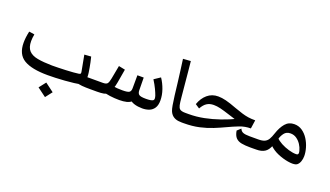

<svg xmlns="http://www.w3.org/2000/svg" viewBox="-67 -979 2803 1633"><g transform="rotate(20 1334.5 -162.0)"><path d="M337.4 11.7Q192.4 11.7 121.6 -30.8Q50.8 -73.2 50.8 -178.7Q50.8 -225.1 63.5 -282.7L112.8 -275.4Q106.4 -240.2 106.4 -212.9Q106.4 -156.2 133.1 -127.4Q159.7 -98.6 212.6 -88.9Q265.6 -79.1 344.7 -78.1Q366.7 -78.1 399.9 -78.9Q433.1 -79.6 468.5 -81.3Q503.9 -83 534.4 -85.2Q564.9 -87.4 582 -90.3Q594.2 -92.3 597.4 -96.7Q600.6 -101.1 597.7 -116.2L570.8 -259.3L631.3 -263.7Q637.2 -239.3 642.6 -215.3Q647.9 -191.4 651.4 -169.4Q655.3 -147.5 658.2 -127.7Q661.1 -107.9 661.1 -90.3Q661.1 -72.3 657.7 -57.1L618.7 -87.4H724.6V0Q672.4 0 643.3 -2.7Q614.3 -5.4 584.5 -14.6L633.3 -13.7Q609.9 -6.8 571.8 -2.2Q533.7 2.4 490.5 5.6Q447.3 8.8 406.7 10.3Q366.2 11.7 337.4 11.7ZM724.6 0V-87.4Q740.2 -87.4 745.6 -77.4Q751 -67.4 751 -43.5Q751 -21.5 745.1 -10.7Q739.3 0 724.6 0ZM379.9 194.8 300.3 135.7 348.1 74.7 427.2 133.8Z M981.4 2.4Q938.5 2.4 896.7 -3.2Q855 -8.8 816.9 -21L878.4 -22.9Q861.8 -8.8 839.4 -4.4Q816.9 0 779.8 0H724.6V-87.4H800.8Q831.5 -87.4 841.6 -99.9Q851.6 -112.3 858.4 -148.4L880.9 -268.6L939 -256.8L918 -134.8Q915 -116.7 911.1 -102.5Q907.2 -88.4 902.8 -76.7L896.5 -90.3Q912.6 -87.4 934.3 -85.9Q956.1 -84.5 978.5 -84.5Q1027.8 -84.5 1041.3 -95Q1054.7 -105.5 1054.7 -131.3L1055.2 -248.5H1112.3L1113.8 -133.8Q1114.3 -107.4 1128.2 -96.2Q1142.1 -85 1190.9 -85Q1214.8 -85 1229.5 -87.4Q1244.1 -89.8 1252 -93.8Q1262.2 -99.6 1262.2 -112.3Q1262.2 -121.1 1257.8 -136.7Q1250.5 -158.2 1235.1 -190.9Q1219.7 -223.6 1194.8 -263.2L1250.5 -300.3Q1277.8 -260.3 1295.2 -210.7Q1312.5 -161.1 1312.5 -113.8Q1312.5 -70.3 1295.9 -44.9Q1279.3 -19.5 1251.5 -8.5Q1223.6 2.4 1189 2.4Q1171.9 2.4 1151.1 -0.2Q1130.4 -2.9 1111.1 -9.5Q1091.8 -16.1 1078.6 -28.3L1096.7 -30.3Q1075.2 -11.7 1047.4 -4.6Q1019.5 2.4 981.4 2.4ZM724.6 0Q710 0 704.1 -10.7Q698.2 -21.5 698.2 -43.5Q698.2 -67.4 703.6 -77.4Q709 -87.4 724.6 -87.4Z M1546.4 0Q1511.7 0 1490 -8.3Q1468.3 -16.6 1453.6 -33.2Q1442.9 -45.4 1436 -62.7Q1429.2 -80.1 1423.8 -111.3Q1418.5 -142.6 1411.6 -195.8Q1404.3 -261.2 1397.9 -311.5Q1391.6 -361.8 1385.5 -409.2Q1379.4 -456.5 1371.6 -512.7L1440.9 -517.6Q1445.3 -478 1449.7 -430.2Q1454.1 -382.3 1459.5 -325.7Q1464.8 -269 1471.2 -202.1Q1475.6 -152.8 1480.5 -131.6Q1485.4 -110.4 1495.6 -100.6Q1509.3 -87.4 1546.4 -87.4ZM1546.4 0V-87.4Q1562 -87.4 1567.6 -77.4Q1573.2 -67.4 1573.2 -43.5Q1573.2 -21.5 1567.1 -10.7Q1561 0 1546.4 0Z M1546.4 0V-87.4H1579.1Q1646.5 -87.4 1715.1 -101.1Q1783.7 -114.7 1851.8 -138.4Q1919.9 -162.1 1984.4 -192.9L1986.8 -172.9Q1979 -175.3 1961.7 -180.9Q1944.3 -186.5 1926.8 -192.1Q1909.2 -197.8 1899.4 -200.7Q1845.2 -218.3 1813.5 -225.8Q1781.7 -233.4 1753.4 -233.4Q1716.8 -233.4 1691.2 -217Q1665.5 -200.7 1644.5 -162.6L1606 -188Q1626 -245.6 1666.5 -280.3Q1707 -314.9 1764.2 -314.9Q1796.4 -314.9 1835.4 -305.2Q1874.5 -295.4 1934.6 -272.5Q1976.1 -257.8 2005.6 -248.5Q2035.2 -239.3 2063.5 -235.1Q2091.8 -231 2127.9 -231L2116.7 -153.8Q2064.5 -153.8 2016.4 -135.3Q1968.3 -116.7 1917 -92.3Q1871.6 -70.8 1819.3 -49.6Q1767.1 -28.3 1704.6 -14.2Q1642.1 0 1564.5 0ZM2165.5 0Q2119.6 0 2087.2 -6.1Q2054.7 -12.2 2035.4 -32.2Q2016.1 -52.2 2008.8 -95.2L2041.5 -125Q2050.3 -102.5 2070.1 -95Q2089.8 -87.4 2128.9 -87.4H2188V0ZM2188 0V-87.4Q2203.6 -87.4 2209 -77.4Q2214.4 -67.4 2214.4 -43.5Q2214.4 -21.5 2208.5 -10.7Q2202.6 0 2188 0ZM1546.4 0Q1531.7 0 1525.9 -10.7Q1520 -21.5 1520 -43.5Q1520 -67.4 1525.4 -77.4Q1530.8 -87.4 1546.4 -87.4Z M2549.8 6.8Q2532.7 6.8 2508.8 2.9Q2462.4 -4.9 2415.3 -24.9Q2368.2 -44.9 2334 -78.6L2362.3 -157.7Q2379.4 -137.7 2412.8 -119.6Q2446.3 -101.6 2484.1 -90.6Q2522 -79.6 2551.8 -79.6Q2563.5 -79.6 2567.9 -84.2Q2572.3 -88.9 2572.3 -97.7Q2572.3 -105.5 2568.8 -117.7Q2562 -144.5 2545.4 -170.2Q2528.8 -195.8 2504.6 -212.6Q2480.5 -229.5 2449.2 -229.5Q2412.1 -229.5 2392.6 -203.6Q2373 -177.7 2365.2 -145.5L2343.3 -82.5Q2325.2 -35.6 2296.1 -18.1Q2267.1 -0.5 2223.1 -0.5L2188 0V-87.4H2207.5Q2244.1 -87.4 2264.9 -96.9Q2285.6 -106.4 2298.1 -127.4Q2310.5 -148.4 2321.8 -183.1Q2341.3 -242.2 2372.1 -278.3Q2402.8 -314.5 2453.1 -314.5Q2493.7 -314.5 2525.4 -292.5Q2557.1 -270.5 2579.1 -235.8Q2601.1 -201.2 2612.5 -161.6Q2624 -122.1 2624 -87.4Q2624 -62 2616 -39.1Q2607.9 -16.1 2592.3 -3.4Q2585 2 2574.2 4.4Q2563.5 6.8 2549.8 6.8ZM2188 0Q2173.3 0 2167.5 -10.7Q2161.6 -21.5 2161.6 -43.5Q2161.6 -67.4 2167 -77.4Q2172.4 -87.4 2188 -87.4Z"/></g></svg>

Font: Markazi Text Medium
Style: Regular
Weight: 500
Designer: Borna Izadpanah (Arabic designer), Fiona Ross (Arabic design director) and Florian Runge (Latin designer)
Foundry: Borna Izadpanah and Florian Runge
Version: Version 1.001